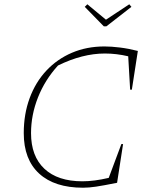

<svg xmlns="http://www.w3.org/2000/svg" viewBox="-20 -870 707 897"><path d="M368 7Q235 7 163 -59Q91 -125 91 -248Q91 -337 118.5 -411.5Q146 -486 196.5 -540Q247 -594 316 -623.5Q385 -653 468 -653Q500 -653 540.5 -648Q581 -643 624 -632L596 -451H588L579 -607Q524 -620 470 -620Q365 -620 251 -564Q190 -497 157.5 -415Q125 -333 125 -248Q125 -140 187.5 -81.5Q250 -23 365 -23Q420 -23 488 -39L547 -197H555L527 -16Q462 -3 428.5 2Q395 7 368 7ZM465 -747 376 -838 388 -850 475 -778 584 -850 594 -838 477 -747Z"/></svg>

Font: Piazzolla SC Thin
Style: Italic
Weight: 100
Italic angle: -11.3°
Designer: Juan Pablo del Peral
Foundry: Huerta Tipografica
Version: Version 1.330